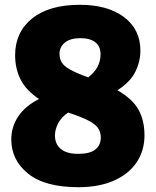

<svg xmlns="http://www.w3.org/2000/svg" viewBox="-20 -770 650 800"><path d="M306 10Q167.5 10 97.2 -46.5Q27 -103 27 -189Q27 -241 55.8 -284.5Q84.5 -328 142.5 -357.5Q88 -394 65.5 -439.2Q43 -484.5 43 -540Q43 -635.5 113.5 -692.8Q184 -750 313 -750Q428.5 -750 496.8 -698.8Q565 -647.5 565 -559Q565 -514 544 -471.2Q523 -428.5 469.5 -394Q533 -357 557.5 -312.2Q582 -267.5 582 -206Q582 -142 549 -93.2Q516 -44.5 454.2 -17.2Q392.5 10 306 10ZM228 -546Q228 -525.5 237 -510.2Q246 -495 271.5 -480.5Q297 -466 347.5 -447.5Q374.5 -469 386.8 -492.5Q399 -516 399 -544Q399 -577 377 -594Q355 -611 315 -611Q273 -611 250.5 -592.8Q228 -574.5 228 -546ZM209 -206Q209 -169.5 233.5 -149.2Q258 -129 306 -129Q355 -129 377.5 -147.2Q400 -165.5 400 -197Q400 -219.5 388.8 -236Q377.5 -252.5 348.8 -267.5Q320 -282.5 267 -300L264 -301Q236 -282.5 222.5 -256.5Q209 -230.5 209 -206Z"/></svg>

Font: Encode Sans Condensed Black
Style: Regular
Weight: 900
Width: 3
Designer: Multiple Designers
Foundry: Impallari Type
Version: Version 3.000; ttfautohint (v1.8.3) -l 8 -r 50 -G 200 -x 14 